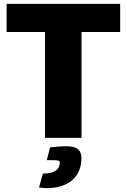

<svg xmlns="http://www.w3.org/2000/svg" viewBox="-20 -710 653 989"><path d="M599 -690H14V-545H212V0H400V-545H599ZM238 49 221 115C280 115 289 114 288 130C284 174 246 184 201 184L181 256C299 272 395 223 399 114C403 38 352 37 238 49Z"/></svg>

Font: Exo 2 Extra Bold
Style: Regular
Weight: 800
Designer: Natanael Gama
Version: Version 1.001;PS 001.001;hotconv 1.0.88;makeotf.lib2.5.64775